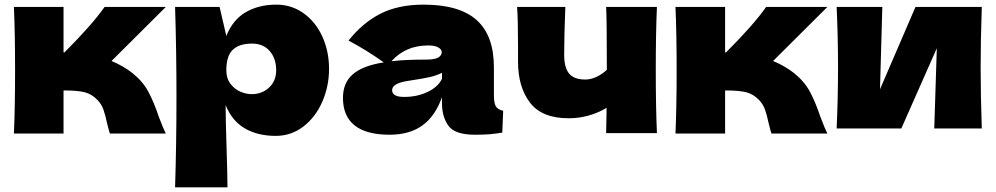

<svg xmlns="http://www.w3.org/2000/svg" viewBox="-20 -576 4294 828"><path d="M665 -72Q686 -17 695 0H454Q451 -7 442 -44Q434 -81 426 -103.5Q418 -126 402 -143Q377 -170 346 -178Q315 -186 254 -186V0H40Q45 -114 45 -273Q45 -432 40 -546H254V-350H258Q377 -469 431 -546H695L461 -313Q513 -291 551 -261Q596 -225 620 -180Q644 -135 665 -72Z M1399 -279Q1399 -204 1370 -137.5Q1341 -71 1288.5 -30.5Q1236 10 1169 10Q1091 10 1035.5 -22.5Q980 -55 953 -123Q953 -66 957 60Q961 182 961 232H735Q741 46 741 -157Q741 -360 735 -546H927L956 -421Q984 -491 1040 -523.5Q1096 -556 1172 -556Q1237 -556 1289 -519Q1341 -482 1370 -418.5Q1399 -355 1399 -279ZM1171 -273Q1171 -324 1143 -356Q1115 -388 1067 -388Q1012 -388 984 -361.5Q956 -335 956 -273Q956 -238 974 -214.5Q992 -191 1017 -180.5Q1042 -170 1065 -170Q1110 -170 1140.5 -198.5Q1171 -227 1171 -273Z M2110 -166Q2110 -132 2118 -118Q2126 -104 2150 -98L2146 -4Q2114 1 2090.5 3Q2067 5 2028 5Q1942 5 1914 -33.5Q1886 -72 1886 -132V-157Q1857 -75 1801.5 -35Q1746 5 1660 5Q1560 5 1509.5 -35Q1459 -75 1459 -154Q1459 -219 1502 -256Q1545 -293 1635 -307Q1559 -361 1483 -401Q1543 -477 1620 -516.5Q1697 -556 1807 -556Q1961 -556 2035.5 -489.5Q2110 -423 2110 -285ZM1668 -312Q1728 -319 1818 -319Q1855 -319 1870 -328Q1885 -337 1885 -351Q1885 -363 1870 -371.5Q1855 -380 1828 -380Q1777 -380 1738 -363Q1699 -346 1668 -312ZM1886 -236V-262Q1862 -250 1833 -243.5Q1804 -237 1763 -231L1727 -225Q1671 -214 1671 -187Q1671 -158 1723 -158Q1779 -158 1824 -179.5Q1869 -201 1886 -236Z M2808 -274Q2808 -115 2813 -2H2594L2596 -111Q2520 -66 2432 -66Q2317 -66 2265.5 -133.5Q2214 -201 2214 -310V-375Q2214 -492 2210 -546H2418Q2413 -423 2413 -340Q2413 -284 2434.5 -258.5Q2456 -233 2504 -233Q2528 -233 2552.5 -244.5Q2577 -256 2597 -275Q2597 -488 2594 -546H2813Q2808 -434 2808 -274Z M3518 -72Q3539 -17 3548 0H3307Q3304 -7 3295 -44Q3287 -81 3279 -103.5Q3271 -126 3255 -143Q3230 -170 3199 -178Q3168 -186 3107 -186V0H2893Q2898 -114 2898 -273Q2898 -432 2893 -546H3107V-350H3111Q3230 -469 3284 -546H3548L3314 -313Q3366 -291 3404 -261Q3449 -225 3473 -180Q3497 -135 3518 -72Z M4214 -546Q4209 -401 4209 -284Q4209 -169 4214 -22H4009L4020 -368L3867 -22H3588Q3594 -154 3594 -284Q3594 -416 3588 -546H3785L3775 -191L3928 -546Z"/></svg>

Font: Mantou Sans
Style: Regular
Weight: 400
Designer: Mant0u / artakana
Foundry: Mant0u / artakana
Version: Version 1.001;October 22, 2023;FontCreator 14.0.0.2901 64-bi